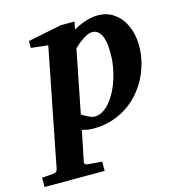

<svg xmlns="http://www.w3.org/2000/svg" viewBox="-203 -595 850 908"><g transform="rotate(-15 222.5 -140.5)"><path d="M369.1 -307.1Q369.1 -328.1 367.2 -349.9Q365.2 -371.6 358.9 -389.4Q352.5 -407.2 340.6 -418.7Q328.6 -430.2 309.1 -430.2Q298.3 -430.2 285.9 -424.3Q273.4 -418.5 261 -409.9Q248.5 -401.4 237.5 -392.1Q226.6 -382.8 219.2 -376L158.2 -67.9Q164.1 -64 171.9 -59.3Q179.7 -54.7 188 -50.8Q196.3 -46.9 204.3 -43.9Q212.4 -41 219.2 -41Q240.2 -41 259.5 -52.5Q278.8 -64 295.4 -84Q312 -104 325.7 -130.1Q339.4 -156.2 348.9 -186Q358.4 -215.8 363.8 -246.8Q369.1 -277.8 369.1 -307.1ZM508.8 -311Q508.8 -271 499 -231.4Q489.3 -191.9 470.9 -156Q452.6 -120.1 425.8 -89.4Q398.9 -58.6 364.7 -36.1Q330.6 -13.7 289.1 -0.7Q247.6 12.2 200.2 12.2Q181.6 12.2 167.7 9.5Q153.8 6.8 144 3.9L113.8 151.9Q112.3 158.7 116.5 163.3Q120.6 168 128.9 168Q135.7 168.5 146 169.4Q154.8 170.4 167.7 171.4Q180.7 172.4 198.2 173.8V219.2H-96.2V173.8Q-88.4 172.9 -77.9 172.4Q-67.4 171.9 -58.1 170.9Q-47.4 169.9 -36.1 168.9Q-28.3 168 -24.4 163.3Q-20.5 158.7 -19 151.9L94.2 -423.8L11.2 -433.1V-466.8L175.8 -500H243.2L235.8 -462.9Q243.7 -467.3 256.1 -473.6Q268.6 -480 284.2 -485.8Q299.8 -491.7 317.9 -495.8Q335.9 -500 356 -500Q395.5 -500 424.3 -483.2Q453.1 -466.3 471.9 -439.5Q490.7 -412.6 499.8 -378.9Q508.8 -345.2 508.8 -311Z"/></g></svg>

Font: Charis SIL Afr
Style: Bold Italic
Weight: 700
Italic angle: -11°
Foundry: SIL International
Version: Version 5.000